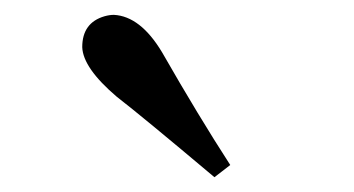

<svg xmlns="http://www.w3.org/2000/svg" viewBox="-20 -860 481 261"><path d="M293 -635.7 271.5 -619.1Q172.9 -702.1 138.7 -728.5Q92.8 -767.6 91.8 -795.9Q91.8 -829.1 122.1 -837.9Q128.9 -839.8 134.8 -839.8Q170.9 -837.9 200.2 -789.1Q250 -702.1 293 -635.7Z"/></svg>

Font: GenYoMin JP SemiBold
Style: Regular
Weight: 600
Version: Version 1.001;PS 1;hotconv 16.6.51;makeotf.lib2.5.65220 DEVE